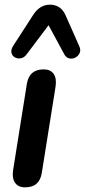

<svg xmlns="http://www.w3.org/2000/svg" viewBox="-20 -794 364 822"><path d="M87 8Q58 8 44.5 -11.5Q31 -31 36 -65L95 -435Q100 -466 118 -481.5Q136 -497 167 -497Q196 -497 209.5 -478Q223 -459 218 -424L159 -54Q154 -23 136.5 -7.5Q119 8 87 8ZM319 -597Q327 -580 321 -567Q315 -554 302.5 -547.5Q290 -541 276.5 -544Q263 -547 255 -562L188 -686L93 -560Q83 -547 69 -544.5Q55 -542 43.5 -548.5Q32 -555 29 -568Q26 -581 36 -597L120 -727Q134 -750 152.5 -762Q171 -774 194 -774Q217 -774 234 -762.5Q251 -751 261 -728Z"/></svg>

Font: Nunito ExtraLight
Style: Bold Italic
Weight: 700
Italic angle: -9°
Version: Version 3.602